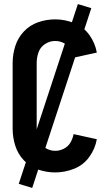

<svg xmlns="http://www.w3.org/2000/svg" viewBox="-20 -838 540 942"><path d="M138 84 72 64 362 -818 428 -798ZM251 8Q208 8 167.5 -6Q127 -20 97.5 -51Q68 -82 55 -123Q42 -164 42 -206V-529Q42 -571 55 -612Q68 -653 97.5 -684Q127 -715 167.5 -729Q208 -743 251 -743Q298 -743 343.5 -725Q389 -707 418 -667Q447 -627 455 -580L341 -555Q337 -577 325.5 -596.5Q314 -616 293.5 -626.5Q273 -637 251 -637Q224 -637 201 -622Q178 -607 169 -581.5Q160 -556 160 -529V-206Q160 -179 169 -153.5Q178 -128 201 -113Q224 -98 251 -98Q273 -98 293.5 -108.5Q314 -119 325.5 -138.5Q337 -158 341 -180L455 -155Q447 -108 418 -68Q389 -28 343.5 -10Q298 8 251 8Z"/></svg>

Font: Iosevka SS01
Style: Bold
Weight: 700
Monospace: yes
Designer: Belleve Invis
Foundry: Belleve Invis
Version: 2.3.3; ttfautohint (v1.8.3)